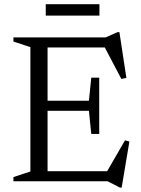

<svg xmlns="http://www.w3.org/2000/svg" viewBox="-20 -844 658 894"><path d="M442 -482.5V-351.5V-220.5H405L394 -328H151.5V-375H394L405 -482.5ZM568.5 -481 545 -476.5 462.5 -633.5 490 -623H151.5V-670H472L528 -694.5H536ZM471.5 -34 562 -190.5 582.5 -185 546.5 29.5H538.5L481 0H151.5V-47H494ZM42.5 0V-19.5L121.5 -45.5V-624.5L42.5 -650.5V-670H201.5V0ZM193 -771.5V-824.5H443V-771.5Z"/></svg>

Font: Newsreader Text
Style: Regular
Weight: 400
Designer: Hugues Gentile
Foundry: Production Type
Version: Version 1.001